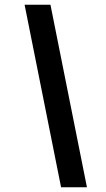

<svg xmlns="http://www.w3.org/2000/svg" viewBox="-20 -731 450 812"><path d="M84 -710.9H193.4L347.7 61H238.3Z"/></svg>

Font: Roboto Medium
Style: Italic
Weight: 500
Italic angle: -12°
Designer: Google
Version: Version 2.134; 2016